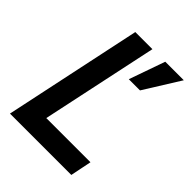

<svg xmlns="http://www.w3.org/2000/svg" viewBox="-195 -782 887 887"><g transform="rotate(45 248.5 -338.5)"><path d="M24.9 0 168 -675.8H279.8L158.2 -104H446.8L425.8 0ZM374 -500.5H300.8L362.8 -676.8H483.9Z"/></g></svg>

Font: Clear Sans Medium
Style: Italic
Weight: 500
Italic angle: -12°
Foundry: Intel Corporation
Version: Version 1.00